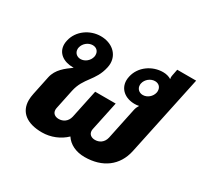

<svg xmlns="http://www.w3.org/2000/svg" viewBox="-121 -711 925 879"><g transform="rotate(30 341.5 -271.0)"><path d="M175 -370.8C155 -370.8 140.8 -385 140.8 -403.3C140.8 -406.7 140.8 -409.2 141.7 -412.5C146.7 -435.8 169.2 -454.2 192.5 -454.2C212.5 -454.2 225.8 -440.8 225.8 -421.7C225.8 -418.3 225.8 -415.8 225 -412.5C220 -389.2 198.3 -370.8 175 -370.8ZM521.7 -454.2C541.7 -454.2 555 -440.8 555 -421.7C555 -418.3 555 -415.8 554.2 -412.5C549.2 -389.2 527.5 -370.8 504.2 -370.8C484.2 -370.8 470 -385 470 -403.3C470 -406.7 470 -409.2 470.8 -412.5C475.8 -435.8 498.3 -454.2 521.7 -454.2ZM583.3 -550 576.7 -516.7C575 -510 575 -503.3 576.7 -496.7C565 -504.2 550 -508.3 533.3 -508.3C476.7 -508.3 420.8 -470.8 408.3 -412.5C406.7 -405 405.8 -398.3 405.8 -391.7C405.8 -345.8 442.5 -316.7 492.5 -316.7C500 -316.7 507.5 -317.5 515 -319.2C510 -311.7 505.8 -302.5 503.3 -291.7L468.3 -125C461.7 -95.8 439.2 -83.3 417.5 -83.3C399.2 -83.3 383.3 -92.5 383.3 -113.3C383.3 -116.7 384.2 -120.8 385 -125L416.7 -275H308.3L276.7 -125C270 -95.8 247.5 -83.3 225.8 -83.3C207.5 -83.3 191.7 -92.5 191.7 -113.3C191.7 -116.7 192.5 -120.8 193.3 -125L214.2 -225C230.8 -303.3 284.2 -319.2 301.7 -400C303.3 -407.5 304.2 -415 304.2 -421.7C304.2 -472.5 262.5 -508.3 204.2 -508.3C147.5 -508.3 91.7 -470.8 79.2 -412.5C77.5 -405 76.7 -398.3 76.7 -392.5C76.7 -346.7 114.2 -320.8 164.2 -320.8H168.3C135 -296.7 99.2 -270.8 89.2 -225L68.3 -125C65.8 -112.5 64.2 -100.8 64.2 -90C64.2 -27.5 109.2 8.3 190 8.3C235.8 8.3 280.8 -10 312.5 -40.8C332.5 -10 369.2 8.3 415 8.3C510 8.3 575 -40.8 593.3 -125L683.3 -550Z"/></g></svg>

Font: BoonHome
Style: Bold Oblique
Weight: 700
Italic angle: -12°
Designer: Sungsit Sawaiwan
Foundry: Sungsit Sawaiwan
Version: Version 0.2